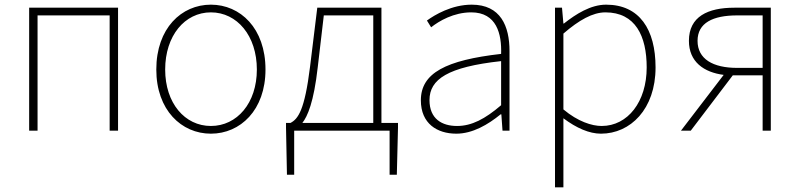

<svg xmlns="http://www.w3.org/2000/svg" viewBox="-20 -560 3429 823"><path d="M105 0H141V-494H450V0H486V-527H105Z M884 13C1010 13 1118 -88 1118 -262C1118 -439 1010 -540 884 -540C758 -540 650 -439 650 -262C650 -88 758 13 884 13ZM884 -20C772 -20 688 -118 688 -262C688 -407 772 -507 884 -507C996 -507 1081 -407 1081 -262C1081 -118 996 -20 884 -20Z M1241 0H1650V189H1681L1686 -13V-33H1615V-527H1340L1309 -274C1286 -88 1258 -50 1225 -33H1206V-13L1210 189H1241ZM1276 -33C1298 -61 1325 -121 1342 -272L1368 -494H1580V-33Z M1936 13C2006 13 2072 -26 2126 -70H2129L2134 0H2164V-341C2164 -448 2126 -540 2002 -540C1916 -540 1843 -496 1810 -472L1828 -443C1862 -470 1925 -507 2000 -507C2109 -507 2131 -414 2128 -329C1891 -302 1784 -247 1784 -130C1784 -30 1854 13 1936 13ZM1939 -20C1875 -20 1821 -50 1821 -131C1821 -220 1899 -273 2128 -298V-109C2059 -50 2002 -20 1939 -20Z M2359 243H2395V46V-53C2451 -11 2506 13 2556 13C2682 13 2790 -92 2790 -271C2790 -434 2721 -540 2578 -540C2512 -540 2449 -500 2397 -459H2395L2389 -527H2359ZM2559 -20C2517 -20 2457 -39 2395 -91V-416C2462 -474 2521 -507 2575 -507C2704 -507 2752 -405 2752 -271C2752 -124 2671 -20 2559 -20Z M3140 -269C3036 -269 2970 -307 2970 -385C2970 -462 3036 -494 3140 -494H3249V-269ZM2899 0H2941L3121 -237H3249V0H3284V-527H3128C3014 -527 2933 -489 2933 -385C2933 -295 2997 -250 3082 -239Z"/></svg>

Font: Noto Sans JP Thin
Style: Regular
Weight: 100
Designer: Ryoko NISHIZUKA 西塚涼子 (kana, bopomofo & ideographs); Paul D. Hunt (Latin, Greek & Cyrillic); Sandoll Communications 산돌커뮤니
Foundry: Adobe
Version: Version 2.004;hotconv 1.0.118;makeotfexe 2.5.65603